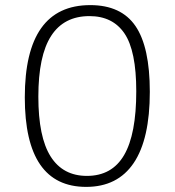

<svg xmlns="http://www.w3.org/2000/svg" viewBox="-20 -723 685 751"><path d="M77 -342Q77 -703 333 -703Q454 -703 510 -621Q566 -539 566 -364Q566 -179 503 -85.5Q440 8 317 8Q77 8 77 -342ZM513 -366Q513 -524 467 -592Q421 -660 330 -660Q230 -660 180 -582.5Q130 -505 130 -345Q130 -187 178 -111Q226 -35 320 -35Q418 -35 465.5 -116.5Q513 -198 513 -366Z"/></svg>

Font: Bitter Pro Light
Style: Regular
Weight: 300
Designer: Sol Matas, and Bitter project Authors
Foundry: Sol Matas
Version: Version 1.010